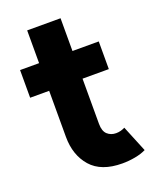

<svg xmlns="http://www.w3.org/2000/svg" viewBox="-131 -752 668 834"><g transform="rotate(-20 203.5 -334.5)"><path d="M289.6 7.8Q192.4 7.8 145 -46.1Q97.7 -100.1 97.7 -184.6V-397.5H9.8V-525.4H97.7V-676.8H252V-525.4H373.5V-397.5H252V-188.5Q252 -154.8 268.3 -139.9Q284.7 -125 308.6 -125Q319.8 -125 330.6 -127.9Q341.3 -130.9 349.6 -135.3L399.4 -13.7Q377.4 -2.9 348.4 2.4Q319.3 7.8 289.6 7.8Z"/></g></svg>

Font: Reddit Sans ExtraBold
Style: Regular
Weight: 800
Designer: Stephen Hutchings
Foundry: Reddit
Version: Version 1.014; ttfautohint (v1.8.4.7-5d5b)